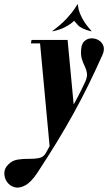

<svg xmlns="http://www.w3.org/2000/svg" viewBox="-105 -680 501 889"><path d="M68 120Q39 164 11.5 178.5Q-16 193 -37.5 187Q-59 181 -72 163Q-85 145 -85 122.5Q-85 100 -68 83Q-49 63 -23.5 59Q2 55 28 55.5Q54 56 75 52Q96 48 107 29Q138 -28 163 -71Q188 -114 209.5 -150Q231 -186 250.5 -222.5Q270 -259 290 -302Q300 -325 297.5 -341.5Q295 -358 287.5 -373Q280 -388 274 -407Q268 -426 271 -454Q273 -478 286.5 -490Q300 -502 318 -502.5Q336 -503 351.5 -494Q367 -485 373.5 -468Q380 -451 370 -427Q336 -351 303 -284Q270 -217 234.5 -153Q199 -89 158.5 -22.5Q118 44 68 120ZM238 -176 133 0H125L79 -495H208ZM97 -479H38L41 -495H89ZM139 -535 137 -536Q180 -568 204.5 -595Q229 -622 240.5 -639.5Q252 -657 253 -660H255L239 -585Q238 -583 226.5 -573.5Q215 -564 193.5 -553Q172 -542 139 -535ZM317 -535Q272 -546 255.5 -564Q239 -582 237 -585L253 -660H255Q255 -657 258.5 -639.5Q262 -622 276 -595Q290 -568 319 -536Z"/></svg>

Font: Emberly Black
Style: Italic
Weight: 900
Italic angle: -12°
Designer: Rajesh Rajput
Foundry: Rajesh Rajput
Version: Version 1.000